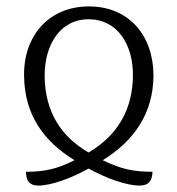

<svg xmlns="http://www.w3.org/2000/svg" viewBox="-20 -567 552 598"><path d="M99 11C139 11 200 -11 256 -42C312 -11 374 11 415 11C445 11 454 -6 455 -32C397 -32 357 -40 300 -68C397 -128 457 -213 458 -331C458 -456 382 -547 257 -547C131 -547 53 -454 55 -331C56 -210 116 -127 212 -68C159 -41 119 -32 61 -32C61 -3 73 11 99 11ZM256 -92C169 -142 120 -220 119 -331C119 -426 166 -507 256 -507C346 -507 395 -428 394 -331C393 -223 344 -144 256 -92Z"/></svg>

Font: Noto Serif Georgian SemiCondensed Light
Style: Regular
Weight: 300
Width: 4
Designer: Monotype Design Team, Akaki Razmadze
Foundry: Google LLC
Version: Version 2.003